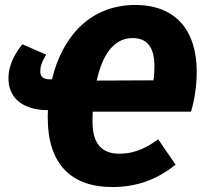

<svg xmlns="http://www.w3.org/2000/svg" viewBox="-20 -733 811 772"><path d="M748 -284C763 -333 771 -390 771 -445C771 -610 687 -713 524 -713C342 -713 230 -585 189 -414H183C154 -414 142 -424 142 -446C142 -473 155 -496 166 -513L70 -555C47 -526 14 -479 14 -417C14 -346 63 -291 172 -290H173C172 -280 172 -269 172 -259C172 -75 265 19 431 19C531 19 611 -11 686 -71L616 -173C576 -144 528 -115 460 -115C390 -115 352 -154 352 -243C352 -256 352 -270 353 -284ZM513 -580C566 -580 601 -550 601 -466C601 -450 600 -430 597 -410L369 -409C389 -502 432 -580 513 -580Z"/></svg>

Font: Fira Sans ExtraBold
Style: Italic
Weight: 800
Italic angle: -8°
Designer: bBox Type GmbH & Carrois Corporate GbR & Edenspiekermann AG
Foundry: bBox Type GmbH & Carrois Corporate GbR & Edenspiekermann AG
Version: Version 4.301;PS 004.301;hotconv 1.0.88;makeotf.lib2.5.64775